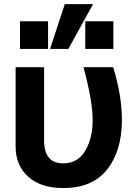

<svg xmlns="http://www.w3.org/2000/svg" viewBox="-20 -905 650 942"><path d="M56.6 -186.5V-575.2H196.3V-216.8Q196.3 -103.5 290 -103.5Q361.3 -103.5 397.9 -165Q434.6 -226.6 434.6 -315.4Q434.6 -409.2 389.6 -575.2H535.2Q578.1 -436.5 578.1 -317.4Q578.1 -165 505.9 -73.7Q433.6 17.6 291 17.6Q179.7 17.6 118.2 -38.1Q56.6 -93.8 56.6 -186.5ZM225.6 -665 297.9 -884.8H436.5L315.4 -665ZM78.1 -665V-800.8H215.8V-665ZM398.4 -665V-800.8H536.1V-665Z"/></svg>

Font: Gothic A1 ExtraBold
Style: Regular
Weight: 800
Designer: HanYang I&C Co.,Ltd.
Foundry: HanYang I&C Co.,Ltd.
Version: Version 2.50